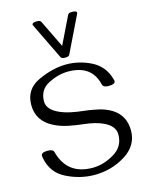

<svg xmlns="http://www.w3.org/2000/svg" viewBox="-141 -1056 888 1154"><g transform="rotate(-15 302.5 -479.0)"><path d="M451.7 -957Q451.7 -970.2 422.4 -970.2Q401.9 -970.2 396.5 -960L313 -788.1L229.5 -960Q224.6 -970.2 203.6 -970.2Q174.3 -970.2 174.3 -957Q174.3 -954.1 175.3 -953.1L285.6 -725.6Q290.5 -714.8 313 -714.8Q335 -714.8 340.3 -725.6L450.7 -953.1Q451.7 -954.1 451.7 -957ZM581.1 -190.4Q581.1 -96.2 493.9 -42.2Q406.7 11.7 301.8 11.7Q213.4 11.7 128.7 -30Q43.9 -71.8 26.4 -167.5Q24.4 -178.2 24.4 -180.7Q24.4 -202.1 65.4 -202.1Q98.6 -202.1 103.5 -183.1Q143.1 -31.2 305.2 -32.7Q370.6 -33.7 436 -72.5Q501.5 -111.3 501.5 -186Q501.5 -239.7 436.5 -270Q388.7 -292.5 315.9 -300.3Q272 -304.7 223.4 -314.7Q174.8 -324.7 134.3 -345.7Q41.5 -393.6 41.5 -492.7Q41.5 -591.3 133.3 -632.8Q225.1 -674.3 306.6 -674.3Q388.2 -674.3 462.2 -636.7Q536.1 -599.1 559.6 -515.6Q562.5 -505.4 562.5 -502.9Q562.5 -482.9 521 -482.9Q487.8 -482.9 482.9 -502.4Q453.6 -629.9 307.1 -629.9Q245.6 -629.9 183.3 -597.9Q121.1 -565.9 121.1 -493.2Q121.1 -441.9 192.9 -410.2Q226.1 -396 262.7 -388.7Q299.3 -381.3 323.7 -378.9Q372.1 -374 421.9 -363.3Q471.7 -352.5 509.8 -328.1Q581.1 -281.2 581.1 -190.4Z"/></g></svg>

Font: Gayathri
Style: Regular
Weight: 400
Designer: Binoy Dominic <binoy.domenic@gmail.com>
Foundry: SMC
Version: Version 1.000